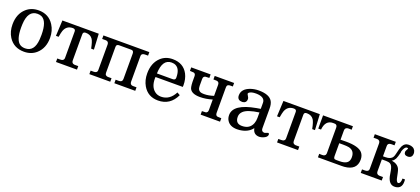

<svg xmlns="http://www.w3.org/2000/svg" viewBox="34 -1312 4723 2158"><g transform="rotate(20 2395.0 -233.0)"><path d="M482 -231Q482 -108 404 -38Q345 15 258 15Q135 15 73 -82Q33 -145 33 -231Q33 -356 111 -426Q170 -479 258 -479Q378 -479 440 -382Q482 -317 482 -231ZM380 -231Q380 -393 308 -428Q286 -438 258 -438Q145 -438 137 -270Q136 -253 136 -231Q136 -81 196 -41Q221 -25 257 -25Q367 -25 378 -176Q380 -199 380 -231Z M990 -276H957Q941 -357 923 -383Q896 -423 841 -423Q813 -423 809 -403L808 -388V-81Q808 -45 843 -42Q844 -42 878 -42H888V0H637V-42H671Q711 -42 716 -68Q717 -74 717 -81V-395Q717 -423 685 -423Q611 -423 585 -352Q577 -330 568 -276H536L545 -463H980Z M1585 0H1335V-42H1370Q1408 -42 1413 -66Q1415 -73 1415 -81V-382Q1415 -413 1394 -418Q1389 -419 1381 -419H1240Q1212 -419 1208 -398Q1207 -392 1207 -382V-78Q1207 -42 1249 -41Q1220 -42 1281 -42H1286V0H1036V-42H1071Q1108 -42 1114 -66Q1115 -72 1115 -81V-382Q1115 -418 1082 -421H1046H1036V-463H1585V-421H1550Q1513 -421 1507 -397L1506 -382V-81Q1506 -45 1539 -42Q1540 -42 1575 -42H1585Z M2073 -244 2072 -225V-224H1746L1745 -206V-205Q1745 -108 1801 -63Q1833 -37 1878 -37Q1981 -37 2037 -145L2072 -125Q2006 15 1861 15Q1739 15 1680 -87Q1644 -149 1644 -231Q1644 -355 1718 -425Q1775 -479 1861 -479Q1989 -479 2044 -375Q2073 -319 2073 -244ZM1968 -299Q1968 -416 1891 -436Q1877 -439 1862 -439Q1752 -439 1747 -267H1933Q1963 -267 1967 -287Q1968 -292 1968 -299Z M2599 0H2367V-42L2412 -44Q2437 -49 2437 -81V-206Q2360 -183 2292 -183Q2190 -183 2166 -238Q2154 -267 2155 -354Q2155 -372 2155 -382Q2155 -415 2128 -419Q2134 -418 2086 -421V-463H2318V-421L2272 -419Q2246 -414 2246 -382V-300Q2246 -243 2290 -233Q2304 -230 2325 -230Q2377 -230 2437 -250V-382Q2437 -417 2406 -420L2367 -421V-463H2599V-421H2571Q2537 -421 2531 -401Q2529 -393 2529 -382V-81Q2529 -47 2555 -43Q2562 -42 2586 -42H2599Z M3164 -51Q3164 -19 3113 0Q3092 8 3071 9Q3003 9 2988 -56L2986 -64Q2938 1 2839 13Q2823 15 2807 15Q2721 15 2686 -42Q2669 -69 2669 -106Q2669 -237 2932 -284Q2950 -287 2980 -292V-364Q2980 -427 2893 -435Q2883 -436 2873 -436Q2814 -436 2791 -416Q2783 -409 2783 -400L2803 -363Q2807 -353 2807 -344Q2807 -302 2767 -295L2755 -294Q2705 -294 2697 -337Q2696 -344 2696 -351Q2696 -430 2795 -464Q2840 -479 2889 -479Q3017 -479 3054 -414Q3072 -382 3072 -331V-94Q3072 -59 3101 -54Q3105 -53 3109 -53Q3115 -53 3144 -65Q3148 -67 3150 -67Q3163 -67 3164 -51ZM2980 -183V-249Q2841 -230 2796 -186Q2767 -159 2767 -120Q2767 -39 2846 -39Q2939 -39 2969 -118Q2980 -147 2980 -183Z M3634 -276H3601Q3585 -357 3567 -383Q3540 -423 3485 -423Q3457 -423 3453 -403L3452 -388V-81Q3452 -45 3487 -42Q3488 -42 3522 -42H3532V0H3281V-42H3315Q3355 -42 3360 -68Q3361 -74 3361 -81V-395Q3361 -423 3329 -423Q3255 -423 3229 -352Q3221 -330 3212 -276H3180L3189 -463H3624Z M4231 -139Q4231 -14 4085 -1L4054 0H3770V-42L3804 -41H3805Q3843 -41 3848 -69Q3849 -75 3849 -81V-382Q3849 -415 3824 -420Q3816 -421 3799 -421Q3707 -421 3696 -305H3663V-463H4020V-421L3986 -422H3985Q3947 -422 3942 -394Q3941 -388 3941 -382V-273L4006 -274H4007Q4157 -274 4204 -220Q4231 -188 4231 -139ZM4128 -131Q4128 -210 4057 -226Q4032 -231 3989 -231H3941V-79Q3941 -49 3956 -44Q3962 -42 3974 -42H4013Q4106 -42 4123 -96Q4128 -111 4128 -131Z M4776 -74Q4776 5 4708 15Q4699 16 4690 16Q4624 16 4602 -76Q4600 -86 4591 -139Q4581 -198 4555 -213Q4537 -224 4503 -224H4453V-81Q4453 -45 4488 -42Q4489 -42 4523 -42H4533V0H4282V-42H4316Q4356 -42 4361 -68Q4362 -74 4362 -81V-382Q4362 -418 4327 -421Q4326 -421 4292 -421H4282V-463H4533V-421H4499Q4459 -421 4454 -395Q4453 -389 4453 -382V-261H4483Q4545 -261 4567 -297Q4576 -312 4581 -336Q4598 -412 4609 -433Q4633 -482 4683 -482Q4740 -482 4761 -441L4767 -420Q4768 -414 4768 -408Q4768 -364 4731 -355L4716 -353Q4669 -353 4669 -394Q4669 -403 4688 -436Q4688 -445 4674 -445Q4653 -445 4635 -405Q4624 -381 4626 -367Q4624 -364 4614 -322L4602 -290L4588 -269Q4578 -256 4563 -249Q4635 -238 4659 -188Q4667 -170 4673 -141L4681 -102Q4692 -37 4716 -37Q4745 -42 4745 -101H4775L4776 -75Z"/></g></svg>

Font: cwTeXKai
Style: Medium
Weight: 500
Version: Version 1.17